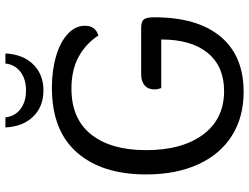

<svg xmlns="http://www.w3.org/2000/svg" viewBox="-128 -802 942 727"><g transform="rotate(-90 343.5 -439.0)"><path d="M46 -357Q46 -524 129 -619Q212 -714 374 -714Q441 -714 494.5 -698Q548 -682 578.5 -653.5Q609 -625 609 -589Q609 -549 572 -538Q541 -586 491 -613Q441 -640 371 -640Q257 -640 197.5 -565.5Q138 -491 138 -357Q138 -221 197 -141.5Q256 -62 362 -62Q455 -62 506 -124Q557 -186 557 -300H373Q368 -313 368 -325Q368 -350 383.5 -363Q399 -376 425 -376H601Q625 -376 633 -366Q641 -356 641 -326Q641 -163 568 -75.5Q495 12 359 12Q263 12 192.5 -32.5Q122 -77 84 -160.5Q46 -244 46 -357ZM224 -890H262Q266 -854 293.5 -833Q321 -812 364 -812Q407 -812 434.5 -833Q462 -854 466 -890H504Q501 -824 463 -785Q425 -746 364 -746Q303 -746 265 -785Q227 -824 224 -890Z"/></g></svg>

Font: Thasadith
Style: Bold
Weight: 700
Designer: Cadson Demak Co.,Ltd.
Foundry: Cadson Demak Co.,Ltd.
Version: Version 1.000; ttfautohint (v1.6)